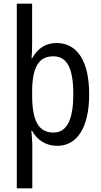

<svg xmlns="http://www.w3.org/2000/svg" viewBox="-20 -780 548 1040"><path d="M463 -269C463 -450 398 -547 286 -547C227 -547 184 -518 154 -464H151C153 -488 154 -517 154 -542V-760H71V240H155V5C155 -16 152 -47 150 -71H154C181 -22 228 10 290 10C398 10 463 -90 463 -269ZM377 -269C377 -150 351 -62 270 -62C187 -62 154 -128 154 -266V-286C155 -415 189 -475 269 -475C344 -475 377 -410 377 -269Z"/></svg>

Font: Noto Sans Devanagari UI Condensed
Style: Regular
Weight: 400
Width: 3
Designer: Jelle Bosma - Monotype Design Team
Foundry: Monotype Imaging Inc.
Version: Version 2.004